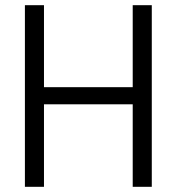

<svg xmlns="http://www.w3.org/2000/svg" viewBox="-20 -720 681 740"><path d="M149.5 -700V-384H491.5V-700H565V0H491.5V-318H149.5V0H76V-700Z"/></svg>

Font: Space Grotesk Variable
Style: Regular
Weight: 400
Designer: Florian Karsten (Space Grotesk), Colophon Foundry (Space Mono)
Foundry: Florian Karsten
Version: Version 1.106